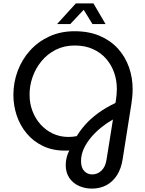

<svg xmlns="http://www.w3.org/2000/svg" viewBox="-20 -900 862 1141"><path d="M525.6 220.8Q484.6 220.8 448.9 204.7Q413.2 188.6 391.9 157.3Q370.6 126 370.6 80.4Q370.6 59.2 375.9 36.8Q381.2 14.4 391.8 -5.8Q385.4 -5.4 378.9 -5.2Q372.4 -5 365 -5Q292 -5 235.1 -32.4Q178.2 -59.8 139.1 -106.4Q100 -153 79.8 -212.5Q59.6 -272 59.6 -335.6Q59.6 -410.4 85.2 -478.6Q110.8 -546.8 158.6 -599.8Q206.4 -652.8 273.4 -683.6Q340.4 -714.4 423.4 -714.4Q508.8 -714.4 573.5 -686.5Q638.2 -658.6 681.5 -610.4Q724.8 -562.2 746.5 -500.3Q768.2 -438.4 768.2 -371Q768.2 -347.8 766.2 -326.3Q764.2 -304.8 761.2 -285.2L708.8 46.2Q700.4 101.4 675.7 140.4Q651 179.4 613.1 200.1Q575.2 220.8 525.6 220.8ZM527.8 136.6Q559.2 136.6 583 113.9Q606.8 91.2 613.2 48.2L651.2 -189.8Q617.8 -171.2 584.4 -144.8Q551 -118.4 523 -85.8Q495 -53.2 478.3 -17Q461.6 19.2 461.6 57.4Q461.6 96.4 480.6 116.5Q499.6 136.6 527.8 136.6ZM386.8 -86.2Q399 -86.2 411 -87.3Q423 -88.4 436 -91Q456.2 -124.6 487 -159.4Q517.8 -194.2 562.5 -227.2Q607.2 -260.2 666 -288L669 -305.8Q671.4 -321 672.9 -338.9Q674.4 -356.8 674.4 -371.8Q674.4 -422.2 658.3 -468.4Q642.2 -514.6 610.7 -550.8Q579.2 -587 532.3 -608.3Q485.4 -629.6 424.4 -629.6Q361.6 -629.6 311.5 -604.3Q261.4 -579 226.5 -536.5Q191.6 -494 173.4 -441.7Q155.2 -389.4 155.8 -335.8Q155.8 -285.8 172.7 -240.8Q189.6 -195.8 220.4 -161.2Q251.2 -126.6 293.5 -106.4Q335.8 -86.2 386.8 -86.2ZM319 -757 431 -880H535.2L607.2 -757H529.4L477.4 -841.8L397.6 -757Z"/></svg>

Font: MuseoModerno Thin
Style: Italic
Weight: 100
Italic angle: -9°
Designer: Pablo Cosgaya, Héctor Gatti, Marcela Romero, and the Authors of The MuseoModerno Project.
Foundry: Omnibus-Type Team
Version: Version 1.003